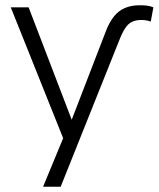

<svg xmlns="http://www.w3.org/2000/svg" viewBox="-20 -527 604 731"><path d="M383 -408Q396 -442 413.5 -464Q431 -486 455.5 -496.5Q480 -507 512 -507Q528 -507 540 -505.5Q552 -504 564 -499L554 -445Q546 -448 536 -449.5Q526 -451 518 -451Q498 -451 483 -444Q468 -437 456.5 -419.5Q445 -402 433 -371L211 184H144L228 -19V18L21 -499H89L260 -53H246Z"/></svg>

Font: Nunitoga
Style: Light
Weight: 300
Designer: Vernon Adams
Foundry: Vernon Adams
Version: Version 1.0